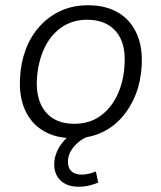

<svg xmlns="http://www.w3.org/2000/svg" viewBox="-20 -517 613 729"><path d="M260 8Q192 8 145 -20Q98 -48 75 -99.5Q52 -151 56 -221Q59 -280 78 -330Q97 -380 131 -417.5Q165 -455 211 -476Q257 -497 314 -497Q382 -497 429 -469Q476 -441 499 -389.5Q522 -338 518 -268Q515 -209 495.5 -159Q476 -109 442.5 -71Q409 -33 363 -12.5Q317 8 260 8ZM262 -47Q320 -47 361.5 -77Q403 -107 426.5 -158.5Q450 -210 453 -273Q458 -354 420 -398Q382 -442 311 -442Q254 -442 212 -412Q170 -382 147 -331Q124 -280 120 -216Q116 -136 153.5 -91.5Q191 -47 262 -47ZM279 192Q233 192 208.5 167Q184 142 186 101Q189 58 219 22Q249 -14 295 -34L317 0Q294 9 277 23.5Q260 38 249.5 55.5Q239 73 238 93Q237 119 250.5 132.5Q264 146 290 146Q302 146 315.5 143Q329 140 344 134L353 176Q340 182 320.5 187Q301 192 279 192Z"/></svg>

Font: Nunito Sans 10pt Light
Style: Italic
Weight: 300
Italic angle: -9°
Designer: Vernon Adams
Foundry: Vernon Adams
Version: Version 3.101;gftools[0.9.27]